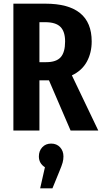

<svg xmlns="http://www.w3.org/2000/svg" viewBox="-20 -712 556 1047"><path d="M365 0 247 -274H238H195V0H53V-692H227Q480 -692 480 -486Q480 -424 453.5 -375.5Q427 -327 372 -301L516 0ZM335 -486Q335 -540 309.5 -565.5Q284 -591 226 -591H195V-373H232Q287 -373 311 -400Q335 -427 335 -486ZM326 141Q326 158 321.5 174.5Q317 191 304 222L266 315H199L225 200Q192 179 192 141Q192 111 210.5 91Q229 71 259 71Q289 71 307.5 91Q326 111 326 141Z"/></svg>

Font: Fira Sans Compressed SemiBold
Style: Regular
Weight: 600
Width: 1
Designer: bBox Type GmbH & Carrois Corporate GbR & Edenspiekermann AG
Foundry: bBox Type GmbH & Carrois Corporate GbR & Edenspiekermann AG
Version: Version 4.301